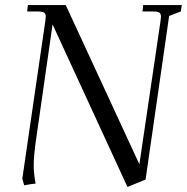

<svg xmlns="http://www.w3.org/2000/svg" viewBox="-20 -722 736 756"><path d="M67.9 -19 158.2 -637.2Q160.2 -650.9 160.2 -655.8Q160.2 -668.5 153.3 -672.6Q146.5 -676.8 127.9 -676.8H86.9L89.8 -702.1H238.8L528.8 -75.2L611.8 -637.2Q613.8 -650.9 613.8 -655.8Q613.8 -668.5 607.2 -672.6Q600.6 -676.8 582 -676.8H541L543.9 -702.1H695.8L691.9 -676.8L646 -659.2L553.2 -15.1L481.9 14.2L187 -626L118.2 -146Q112.8 -103.5 112.8 -68.8Q112.8 -40 120.1 1Q100.1 2.4 75.2 7.8Z"/></svg>

Font: Dihjauti S
Style: Italic
Weight: 400
Italic angle: -9°
Designer: T. Christopher White
Version: Version 3.0.0